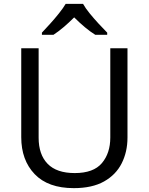

<svg xmlns="http://www.w3.org/2000/svg" viewBox="-20 -964 771 994"><path d="M640 -252Q640 -178 610 -118.5Q580 -59 518.5 -24.5Q457 10 362 10Q229 10 159.5 -62.5Q90 -135 90 -254V-714H180V-251Q180 -164 226.5 -116Q273 -68 367 -68Q464 -68 507.5 -119.5Q551 -171 551 -252V-714H640ZM410 -944Q422 -922 444.5 -894.5Q467 -867 491.5 -840.5Q516 -814 535 -795V-784H473Q447 -800 419 -823.5Q391 -847 364 -874Q337 -847 310 -824Q283 -801 257 -784H197V-795Q216 -815 239.5 -841Q263 -867 285 -894.5Q307 -922 320 -944Z"/></svg>

Font: Noto Sans Nag Mundari
Style: Regular
Weight: 400
Designer: Muthu Nedumaran
Version: Version 1.000; ttfautohint (v1.8.4.7-5d5b)